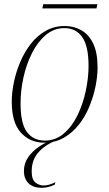

<svg xmlns="http://www.w3.org/2000/svg" viewBox="-20 -670 520 915"><path d="M191 10Q123 10 79.5 -38Q36 -86 36 -185Q36 -228 46 -277Q56 -326 76 -373.5Q96 -421 126 -460Q156 -499 197 -522.5Q238 -546 289 -546Q332 -546 367.5 -526Q403 -506 424 -462.5Q445 -419 445 -348Q445 -306 435 -257.5Q425 -209 405.5 -161.5Q386 -114 355.5 -75.5Q325 -37 284 -13.5Q243 10 191 10ZM193 0Q245 0 284.5 -34Q324 -68 350 -122Q376 -176 389 -238Q402 -300 402 -356Q402 -450 372 -493Q342 -536 287 -536Q237 -536 198 -503Q159 -470 132 -416Q105 -362 91.5 -299.5Q78 -237 78 -178Q78 -80 109 -40Q140 0 193 0ZM180 225Q137 225 115.5 203Q94 181 94 146Q94 108 114.5 79Q135 50 164.5 30Q194 10 223 0H248Q198 18 164.5 54.5Q131 91 131 147Q131 186 149 200Q167 214 188 214Q202 214 216.5 209.5Q231 205 244 198L241 210Q209 225 180 225ZM182 -630 186 -650H444L440 -630Z"/></svg>

Font: Noto Serif Display SemiCondensed ExtraLight
Style: Italic
Weight: 200
Width: 4
Italic angle: -12°
Designer: Monotype Design Team
Foundry: Monotype Imaging Inc.
Version: Version 2.009